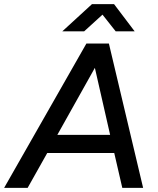

<svg xmlns="http://www.w3.org/2000/svg" viewBox="-53 -911 765 931"><path d="M366 -700H475L641 0H540L501 -169H176L81 0H-33ZM481 -257 407 -582 225 -257ZM393 -891H500L600 -759H508L444 -840L355 -759H249Z"/></svg>

Font: Oak Sans Medium
Style: Italic
Weight: 500
Italic angle: -9.49998°
Foundry: Erik Kennedy, Walven
Version: Version 1.000